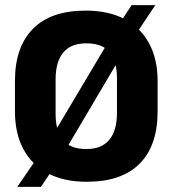

<svg xmlns="http://www.w3.org/2000/svg" viewBox="-20 -695 675 751"><path d="M319 16Q230.5 16 167.8 -16.8Q105 -49.5 71.8 -111Q38.5 -172.5 38.5 -259.5V-378.5Q38.5 -511 108.8 -582.2Q179 -653.5 315.5 -653.5Q404.5 -653.5 467 -620.5Q529.5 -587.5 563 -525.8Q596.5 -464 596.5 -378.5V-259.5Q596.5 -125.5 526.2 -54.8Q456 16 319 16ZM140 36H47.5L142 -101.5L175 -147L416.5 -553L441.5 -594L495 -675H587.5L497 -539.5L465 -495.5L223 -86L201.5 -55.5ZM317.5 -112Q378 -112 407.8 -148.5Q437.5 -185 437.5 -253V-388.5Q437.5 -454 409.5 -489.8Q381.5 -525.5 317.5 -525.5Q257 -525.5 227.2 -489.2Q197.5 -453 197.5 -385V-249.5Q197.5 -181.5 226.5 -146.8Q255.5 -112 317.5 -112Z"/></svg>

Font: Anek Devanagari
Style: Bold
Weight: 700
Designer: Kailash Malviya (Devanagari) & Yesha Goshar (Latin)
Foundry: Ek Type
Version: Version 1.003